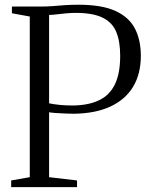

<svg xmlns="http://www.w3.org/2000/svg" viewBox="-20 -770 619 790"><path d="M102.5 -41V-702L29 -715.5V-743H143.5Q174.5 -743 198.5 -745Q222.5 -747 246.8 -748.8Q271 -750.5 303.5 -750.5Q400 -750.5 456 -724.5Q512 -698.5 535.8 -651.2Q559.5 -604 559.5 -540.5Q559.5 -466 527.8 -413.2Q496 -360.5 435 -332Q374 -303.5 286 -302Q272.5 -302 250.8 -302.8Q229 -303.5 209.2 -305Q189.5 -306.5 182 -308V-41L297 -27.5V0H26V-27.5ZM182 -345Q199 -341 227.8 -338.2Q256.5 -335.5 284.5 -336Q348 -337.5 390.2 -358.8Q432.5 -380 453.5 -424.5Q474.5 -469 474.5 -540.5Q474.5 -599 458.5 -638.2Q442.5 -677.5 402.5 -697.2Q362.5 -717 291 -717Q272 -717 251.2 -715Q230.5 -713 212 -710.8Q193.5 -708.5 182 -708.5Z"/></svg>

Font: Merriweather 96pt Light
Style: Regular
Weight: 300
Version: Version 2.100